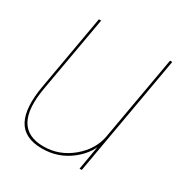

<svg xmlns="http://www.w3.org/2000/svg" viewBox="-144 -703 779 819"><g transform="rotate(30 245.5 -293.5)"><path d="M357 0H368L472 -592H461L377 -116ZM121 -593H110L45 -224Q25 -110 56.2 -52Q87.5 6 175 6Q255.5 6 316.8 -43Q378 -92 389.5 -156.5L388.5 -180Q376 -107.5 314.5 -56.2Q253 -5 176 -5Q96.5 -5 66.2 -59Q36 -113 55.5 -222Z"/></g></svg>

Font: Anybody UltraCondensed Thin Thin
Style: Italic
Weight: 250
Italic angle: -10°
Version: Version 1.111